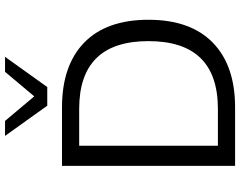

<svg xmlns="http://www.w3.org/2000/svg" viewBox="-118 -860 977 782"><g transform="rotate(-90 371.0 -468.5)"><path d="M87 0V-705H325Q496 -705 589 -614.5Q682 -524 682 -353Q682 -182 589 -91Q496 0 325 0ZM169 -70H319Q595 -70 595 -353Q595 -635 319 -635H169ZM332 -765 209 -937H270L370 -818L470 -937H531L408 -765Z"/></g></svg>

Font: Nunito Sans
Style: Regular
Weight: 400
Designer: Vernon Adams
Foundry: Vernon Adams
Version: Version 3.101; ttfautohint (v1.8.4.7-5d5b);gftools[0.9.27]